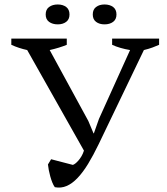

<svg xmlns="http://www.w3.org/2000/svg" viewBox="-20 -836 748 862"><path d="M564 -611.3Q517.6 -619.1 483.4 -634.8V-662.6H694.3V-634.8Q682.1 -629.4 665.3 -623Q648.4 -616.7 626 -611.3L422.9 -188.5Q398.9 -138.7 375.5 -100.3Q352.1 -62 328.1 -36.9Q304.2 -11.7 279.1 -1Q253.9 9.8 226.1 4.4Q219.7 -4.4 214.6 -17.3Q209.5 -30.3 205.6 -44.4Q201.7 -58.6 199 -72.5Q196.3 -86.4 195.3 -97.7L209.5 -121.1L307.1 -95.7Q312 -97.2 318.4 -102.1Q324.7 -106.9 331.8 -115Q338.9 -123 345.5 -134Q352.1 -145 356.9 -159.7L102.1 -611.3Q84 -615.2 65.9 -621.1Q47.9 -627 30.8 -634.8V-662.6H279.8V-634.8Q264.2 -628.4 244.6 -622.3Q225.1 -616.2 203.1 -611.3L376.5 -293L399.9 -237.3H401.4L424.3 -302.2ZM185.1 -771Q185.1 -793.5 200.4 -804.7Q215.8 -815.9 239.3 -815.9Q262.2 -815.9 277.1 -804.7Q292 -793.5 292 -771Q292 -749 277.1 -737.8Q262.2 -726.6 239.3 -726.6Q215.8 -726.6 200.4 -737.8Q185.1 -749 185.1 -771ZM396.5 -771Q396.5 -793.5 411.4 -804.7Q426.3 -815.9 449.2 -815.9Q472.7 -815.9 487.8 -804.7Q502.9 -793.5 502.9 -771Q502.9 -749 487.8 -737.8Q472.7 -726.6 449.2 -726.6Q426.3 -726.6 411.4 -737.8Q396.5 -749 396.5 -771Z"/></svg>

Font: PT Astra Serif
Style: Regular
Weight: 400
Designer: A.Korolkova, I. Chaeva
Foundry: ParaType Ltd
Version: Version 1.002